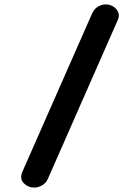

<svg xmlns="http://www.w3.org/2000/svg" viewBox="-20 -792 591 869"><path d="M512 -699 196 19Q187 38 169.5 47.5Q152 57 135 57Q107 57 87.5 37Q68 17 81 -14L396 -729Q406 -752 423.5 -762Q441 -772 459 -772Q477 -772 492.5 -762.5Q508 -753 515 -736.5Q522 -720 512 -699Z"/></svg>

Font: Edu QLD Beginner
Style: Bold
Weight: 700
Designer: Tina and Corey Anderson
Foundry: Google for Education
Version: Version 1.003